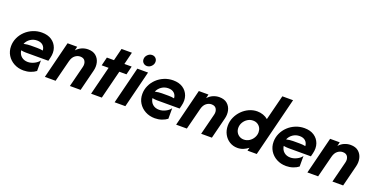

<svg xmlns="http://www.w3.org/2000/svg" viewBox="-24 -1343 3972 2033"><g transform="rotate(20 1962.0 -326.5)"><path d="M236.1 13.9Q175.7 13.9 127.8 -12.2Q79.9 -38.2 52.4 -82.6Q25 -127.1 25 -183.3Q25 -233.3 45.5 -278.1Q66 -322.9 102.1 -357.3Q138.2 -391.7 185.4 -411.1Q232.6 -430.6 285.4 -430.6Q350.7 -430.6 394.8 -401.4Q438.9 -372.2 456.6 -322.2Q474.3 -272.2 458.3 -209L449.3 -172.9H195.1Q181.9 -172.9 168.8 -174.3Q155.6 -175.7 141 -178.5Q147.2 -134.7 176 -110.4Q204.9 -86.1 247.9 -86.1Q284 -86.1 320.8 -104.9Q357.6 -123.6 374.3 -150V-30.6Q348.6 -10.4 312.2 1.7Q275.7 13.9 236.1 13.9ZM141 -251.4Q183.3 -260.4 216.7 -260.4H290.3Q309 -260.4 325.3 -259Q341.7 -257.6 356.9 -254.2Q354.2 -291.7 330.2 -312.8Q306.2 -334 265.3 -334Q222.9 -334 189.6 -311.1Q156.2 -288.2 141 -251.4Z M472.9 0 577.1 -416.7H685.4L675 -372.2Q702.1 -402.1 735.8 -416.3Q769.4 -430.6 804.9 -430.6Q861.1 -430.6 894.1 -402.4Q927.1 -374.3 937.5 -330.2Q947.9 -286.1 935.4 -237.5L875.7 0H754.9L814.6 -236.1Q824.3 -273.6 808.7 -302.1Q793.1 -330.6 752.8 -330.6Q721.5 -330.6 694.4 -309.4Q667.4 -288.2 655.6 -243.1L593.8 0Z M993.7 0 1074.3 -320.8H996.5L1020.1 -416.7H1100L1134.7 -555.6H1251.4L1217.4 -416.7H1299.3L1275.7 -320.8H1195.1L1114.6 0Z M1259 0 1363.2 -416.7H1484L1379.9 0ZM1447.4 -477.1Q1423.6 -477.1 1406.9 -493.1Q1390.3 -509 1390.3 -534Q1390.3 -562.6 1412.2 -584.4Q1434 -606.2 1462.2 -606.2Q1486.8 -606.2 1503.1 -590.1Q1519.4 -573.9 1519.4 -549.6Q1519.4 -520.8 1497.6 -499Q1475.7 -477.1 1447.4 -477.1Z M1715.3 13.9Q1654.9 13.9 1606.9 -12.2Q1559 -38.2 1531.6 -82.6Q1504.2 -127.1 1504.2 -183.3Q1504.2 -233.3 1524.7 -278.1Q1545.1 -322.9 1581.2 -357.3Q1617.4 -391.7 1664.6 -411.1Q1711.8 -430.6 1764.6 -430.6Q1829.9 -430.6 1874 -401.4Q1918.1 -372.2 1935.8 -322.2Q1953.5 -272.2 1937.5 -209L1928.5 -172.9H1674.3Q1661.1 -172.9 1647.9 -174.3Q1634.7 -175.7 1620.1 -178.5Q1626.4 -134.7 1655.2 -110.4Q1684 -86.1 1727.1 -86.1Q1763.2 -86.1 1800 -104.9Q1836.8 -123.6 1853.5 -150V-30.6Q1827.8 -10.4 1791.3 1.7Q1754.9 13.9 1715.3 13.9ZM1620.1 -251.4Q1662.5 -260.4 1695.8 -260.4H1769.4Q1788.2 -260.4 1804.5 -259Q1820.8 -257.6 1836.1 -254.2Q1833.3 -291.7 1809.4 -312.8Q1785.4 -334 1744.4 -334Q1702.1 -334 1668.8 -311.1Q1635.4 -288.2 1620.1 -251.4Z M1952.1 0 2056.2 -416.7H2164.6L2154.2 -372.2Q2181.2 -402.1 2214.9 -416.3Q2248.6 -430.6 2284 -430.6Q2340.3 -430.6 2373.3 -402.4Q2406.2 -374.3 2416.7 -330.2Q2427.1 -286.1 2414.6 -237.5L2354.9 0H2234L2293.8 -236.1Q2303.5 -273.6 2287.8 -302.1Q2272.2 -330.6 2231.9 -330.6Q2200.7 -330.6 2173.6 -309.4Q2146.5 -288.2 2134.7 -243.1L2072.9 0Z M2644.4 9.7Q2595.1 9.7 2555.2 -14.9Q2515.3 -39.6 2492.4 -82.3Q2469.4 -125 2469.4 -177.8Q2469.4 -227.8 2489.6 -272.6Q2509.7 -317.4 2544.1 -352.1Q2578.5 -386.8 2622.2 -406.6Q2666 -426.4 2713.2 -426.4Q2747.9 -426.4 2779.5 -415.3Q2811.1 -404.2 2834.7 -384L2906.2 -666.7H3027.1L2860.4 0H2756.2L2765.3 -35.4Q2740.3 -15.3 2709.7 -2.8Q2679.2 9.7 2644.4 9.7ZM2677.8 -96.5Q2711.1 -96.5 2738.9 -114.2Q2766.7 -131.9 2783.3 -160.8Q2800 -189.6 2800 -222.2Q2800 -250 2787.8 -271.9Q2775.7 -293.8 2754.2 -306.6Q2732.6 -319.4 2704.2 -319.4Q2670.8 -319.4 2643.1 -301.7Q2615.3 -284 2598.6 -255.6Q2581.9 -227.1 2581.9 -194.4Q2581.9 -167.4 2594.1 -145.1Q2606.2 -122.9 2628.1 -109.7Q2650 -96.5 2677.8 -96.5Z M3194.4 13.9Q3134 13.9 3086.1 -12.2Q3038.2 -38.2 3010.8 -82.6Q2983.3 -127.1 2983.3 -183.3Q2983.3 -233.3 3003.8 -278.1Q3024.3 -322.9 3060.4 -357.3Q3096.5 -391.7 3143.7 -411.1Q3191 -430.6 3243.7 -430.6Q3309 -430.6 3353.1 -401.4Q3397.2 -372.2 3414.9 -322.2Q3432.6 -272.2 3416.7 -209L3407.6 -172.9H3153.5Q3140.3 -172.9 3127.1 -174.3Q3113.9 -175.7 3099.3 -178.5Q3105.6 -134.7 3134.4 -110.4Q3163.2 -86.1 3206.2 -86.1Q3242.4 -86.1 3279.2 -104.9Q3316 -123.6 3332.6 -150V-30.6Q3306.9 -10.4 3270.5 1.7Q3234 13.9 3194.4 13.9ZM3099.3 -251.4Q3141.7 -260.4 3175 -260.4H3248.6Q3267.4 -260.4 3283.7 -259Q3300 -257.6 3315.3 -254.2Q3312.5 -291.7 3288.5 -312.8Q3264.6 -334 3223.6 -334Q3181.2 -334 3147.9 -311.1Q3114.6 -288.2 3099.3 -251.4Z M3431.2 0 3535.4 -416.7H3643.8L3633.3 -372.2Q3660.4 -402.1 3694.1 -416.3Q3727.8 -430.6 3763.2 -430.6Q3819.4 -430.6 3852.4 -402.4Q3885.4 -374.3 3895.8 -330.2Q3906.2 -286.1 3893.8 -237.5L3834 0H3713.2L3772.9 -236.1Q3782.6 -273.6 3767 -302.1Q3751.4 -330.6 3711.1 -330.6Q3679.9 -330.6 3652.8 -309.4Q3625.7 -288.2 3613.9 -243.1L3552.1 0Z"/></g></svg>

Font: Afacad
Style: Italic
Weight: 400
Italic angle: -14°
Designer: Kristian Moeller
Foundry: Dicotype
Version: Version 1.000